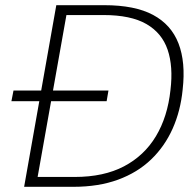

<svg xmlns="http://www.w3.org/2000/svg" viewBox="-20 -720 753 740"><path d="M24 -330 32 -371H398L391 -330ZM73 0 197 -700H382Q500 -700 570 -662.5Q640 -625 668 -552.5Q696 -480 684 -375Q676 -293 645.5 -224.5Q615 -156 562.5 -105.5Q510 -55 435 -27.5Q360 0 263 0ZM125 -38H268Q380 -38 458 -79Q536 -120 581 -195Q626 -270 637 -373Q648 -464 626 -528.5Q604 -593 544 -627.5Q484 -662 379 -662H236Z"/></svg>

Font: DM Sans 16pt ExtraLight
Style: Italic
Weight: 250
Italic angle: -10°
Version: Version 4.004;gftools[0.9.30]